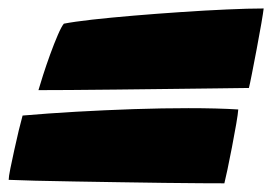

<svg xmlns="http://www.w3.org/2000/svg" viewBox="-22 -606 627 442"><path d="M125 -551.5Q148 -556 190.2 -560.8Q232.5 -565.5 285.8 -570Q339 -574.5 394.5 -578.2Q450 -582 500 -584.2Q550 -586.5 585 -586.5Q584 -577.5 579.5 -551.2Q575 -525 569 -493.5Q563 -462 558 -436.5Q553 -411 551 -403.5Q523.5 -403 474 -402.5Q424.5 -402 364.8 -401.2Q305 -400.5 246 -399.8Q187 -399 139.2 -398.8Q91.5 -398.5 66.5 -398.5Q70 -410.5 77.2 -433.2Q84.5 -456 93.5 -480.8Q102.5 -505.5 111 -525.2Q119.5 -545 125 -551.5ZM30 -340Q87.5 -345 153.5 -348.8Q219.5 -352.5 286 -354.8Q352.5 -357 411.5 -357Q478.5 -357 526.5 -354Q526 -345 521.8 -320.5Q517.5 -296 512 -267.2Q506.5 -238.5 501.5 -215Q496.5 -191.5 494.5 -184Q478 -184 441.5 -184.2Q405 -184.5 356.2 -185Q307.5 -185.5 254 -186.5Q200.5 -187.5 150 -188.2Q99.5 -189 59.5 -190Q19.5 -191 -2 -192Q-2 -199 1.8 -217.8Q5.5 -236.5 10.8 -260.2Q16 -284 21.2 -305.8Q26.5 -327.5 30 -340Z"/></svg>

Font: Grandstander Black
Style: Italic
Weight: 900
Italic angle: -15°
Designer: Tyler Finck
Foundry: Etcetera Type Co
Version: Version 1.200; ttfautohint (v1.8.3)